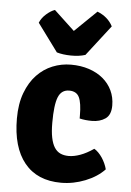

<svg xmlns="http://www.w3.org/2000/svg" viewBox="-55 -801 584 857"><g transform="rotate(5 237.5 -372.5)"><path d="M309 -278V-291Q309 -347 297 -372.5Q285 -398 252 -398Q217 -398 203 -363.5Q189 -329 189 -249Q189 -209 194.5 -182Q200 -155 210.5 -138.5Q221 -122 237 -114.5Q253 -107 275 -107Q298 -107 326 -117Q354 -127 386 -149Q395 -144 404.5 -134.5Q414 -125 422 -113Q430 -101 436 -87.5Q442 -74 445 -62Q412 -27 359 -6Q306 15 251 15Q144 15 87 -55Q30 -125 30 -254Q30 -320 48.5 -369Q67 -418 97.5 -450Q128 -482 167.5 -498Q207 -514 250 -514Q294 -514 330.5 -502Q367 -490 393.5 -468Q420 -446 434.5 -415.5Q449 -385 449 -348Q449 -306 424.5 -289Q400 -272 364 -272Q334 -272 309 -278ZM157 -751 249 -665 347 -760Q395 -741 416 -700L310 -563Q282 -554 245.5 -554.5Q209 -555 182 -563L90 -688Q99 -710 119 -727.5Q139 -745 157 -751Z"/></g></svg>

Font: Signika
Style: Bold
Weight: 700
Designer: Anna Giedrys
Foundry: Anna Giedrys
Version: Version 1.001